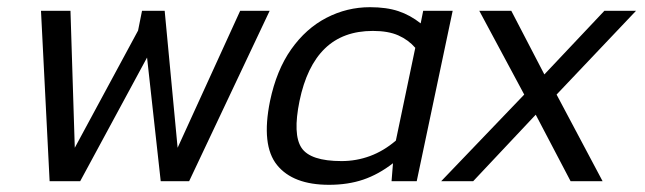

<svg xmlns="http://www.w3.org/2000/svg" viewBox="-20 -504 1793 534"><path d="M118 0 94 -474H176L188 -93L364 -419L375 -474H438L474 -93L648 -474H730L506 0H427L389 -344L203 0Z M895 10Q795 10 750.5 -45Q706 -100 731 -223Q749 -309 790 -367Q831 -425 888 -454.5Q945 -484 1009 -484Q1055 -484 1088 -473Q1121 -462 1150 -439L1157 -474H1239L1139 0H1069L1073 -50Q1033 -19 990.5 -4.5Q948 10 895 10ZM930 -56Q971 -56 1009 -70Q1047 -84 1081 -113L1135 -371Q1116 -393 1088 -405.5Q1060 -418 1017 -418Q934 -418 883.5 -369Q833 -320 813 -223Q794 -130 818.5 -93Q843 -56 930 -56Z M1207 0 1438 -241 1313 -474H1402L1494 -297L1661 -474H1749L1528 -241L1656 0H1567L1470 -185L1296 0Z"/></svg>

Font: Kanit Light
Style: Italic
Weight: 300
Italic angle: -12°
Designer: Katatrad Team
Foundry: CadsonDemak
Version: Version 2.000; ttfautohint (v1.8.3)